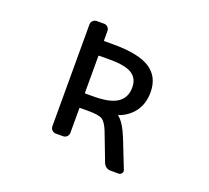

<svg xmlns="http://www.w3.org/2000/svg" viewBox="-138 -926 1275 1174"><g transform="rotate(20 500.0 -338.5)"><path d="M381.8 -658.2Q381.8 -654.3 385.7 -654.3H446.3Q609.4 -654.3 683.6 -605.5Q757.8 -556.6 757.8 -456.1Q757.8 -381.8 718.8 -329.1Q681.6 -280.3 621.1 -258.8Q620.1 -258.8 619.6 -257.3Q619.1 -255.9 621.1 -254.9Q658.2 -226.6 693.4 -140.6L766.6 44.9Q768.6 49.8 768.6 53.7Q768.6 60.5 763.7 66.4Q756.8 77.1 745.1 77.1H692.4Q675.8 77.1 663.1 68.4Q650.4 59.6 644.5 44.9L574.2 -138.7Q553.7 -190.4 530.3 -205.1Q506.8 -219.7 436.5 -219.7H385.7Q381.8 -219.7 381.8 -214.8V-56.6Q381.8 -42 371.6 -31.7Q361.3 -21.5 346.7 -21.5H299.8Q285.2 -21.5 274.9 -31.7Q264.6 -42 264.6 -56.6V-718.8Q264.6 -733.4 274.9 -743.7Q285.2 -753.9 299.8 -753.9H346.7Q361.3 -753.9 371.6 -743.7Q381.8 -733.4 381.8 -718.8ZM385.7 -559.6Q381.8 -559.6 381.8 -554.7V-318.4Q381.8 -313.5 385.7 -313.5H436.5Q545.9 -313.5 594.2 -346.7Q642.6 -379.9 642.6 -446.3Q642.6 -503.9 600.1 -531.7Q557.6 -559.6 457 -559.6Z"/></g></svg>

Font: Gen Jyuu Gothic L Monospace Medium
Style: Regular
Weight: 500
Designer: [Source Han Sans]
Ryoko NISHIZUKA  (kana & ideographs); Paul D. Hunt (Latin, Greek & Cyrillic); Wenlong ZHANG  (bopomofo
Version: Version 1.002.20150607